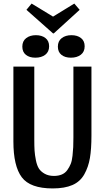

<svg xmlns="http://www.w3.org/2000/svg" viewBox="-20 -1033 587 1075"><path d="M426 -978 281 -846H277L128 -978L157 -1013L277 -940L396 -1013ZM255 -774Q255 -743 233.5 -726.5Q212 -710 178 -710Q145 -710 125 -726Q105 -742 105 -772Q105 -803 126.5 -819.5Q148 -836 181 -836Q214 -836 234.5 -820Q255 -804 255 -774ZM454 -774Q454 -743 432.5 -726.5Q411 -710 377 -710Q344 -710 324 -726Q304 -742 304 -772Q304 -803 325.5 -819.5Q347 -836 380 -836Q413 -836 433.5 -820Q454 -804 454 -774ZM492 -274Q492 -199 483.5 -148.5Q475 -98 452 -57Q429 -16 385.5 3Q342 22 275 22Q149 22 102 -40.5Q55 -103 55 -241V-660H172V-252Q172 -214 173.5 -190Q175 -166 181 -136Q187 -106 198 -89Q209 -72 230.5 -60Q252 -48 282 -48Q307 -48 326 -56Q345 -64 357 -81Q369 -98 376 -115.5Q383 -133 386 -161Q389 -189 390 -209.5Q391 -230 391 -263V-660H492Z"/></svg>

Font: Sansita
Style: Regular
Weight: 400
Designer: Pablo Cosgaya
Foundry: Omnibus-Type
Version: Version 1.006;hotconv 1.0.109;makeotfexe 2.5.65596